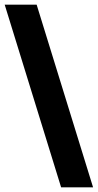

<svg xmlns="http://www.w3.org/2000/svg" viewBox="-37 -717 416 817"><path d="M359 80H223L-17 -697H119Z"/></svg>

Font: Bricolage Grotesque 96pt Bricolage Grotesque 48pt Regular
Style: Bold
Weight: 700
Designer: Mathieu Triay
Foundry: Atelier Triay
Version: Version 1.001; ttfautohint (v1.8.4.7-5d5b);gftools[0.9.33.de